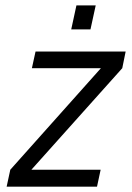

<svg xmlns="http://www.w3.org/2000/svg" viewBox="-20 -700 496 720"><path d="M438.5 -444.3 97.7 -63.5H357.4L343.8 0H4.9L18.6 -63.5L358.4 -444.3H99.6L113.3 -506.8H451.2ZM266.6 -679.7H338.9L319.3 -589.8H247.1Z"/></svg>

Font: Dinish
Style: Italic
Weight: 400
Italic angle: -12°
Designer: Bert Driehuis
Foundry: Playbeing
Version: Version 3.002; git-62d0f29-release